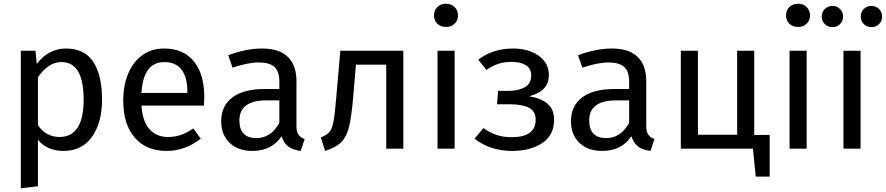

<svg xmlns="http://www.w3.org/2000/svg" viewBox="-20 -800 4766 1033"><path d="M529 -264Q529 -140 475 -64Q421 12 322 12Q234 12 184 -48V202L92 213V-527H171L178 -456Q207 -496 248 -517.5Q289 -539 334 -539Q435 -539 482 -467Q529 -395 529 -264ZM430 -264Q430 -466 311 -466Q272 -466 240 -443Q208 -420 184 -384V-127Q204 -96 234 -79.5Q264 -63 300 -63Q430 -63 430 -264Z M1077 -232H741Q747 -145 785 -104Q823 -63 883 -63Q921 -63 953 -74Q985 -85 1020 -109L1060 -54Q976 12 876 12Q766 12 704.5 -60Q643 -132 643 -258Q643 -340 669.5 -403.5Q696 -467 745.5 -503Q795 -539 862 -539Q967 -539 1023 -470Q1079 -401 1079 -279Q1079 -256 1077 -232ZM988 -306Q988 -384 957 -425Q926 -466 864 -466Q751 -466 741 -300H988Z M1619 -52 1598 12Q1557 7 1532 -11Q1507 -29 1495 -67Q1442 12 1338 12Q1260 12 1215 -32Q1170 -76 1170 -147Q1170 -231 1230.5 -276Q1291 -321 1402 -321H1483V-360Q1483 -416 1456 -440Q1429 -464 1373 -464Q1315 -464 1231 -436L1208 -503Q1306 -539 1390 -539Q1483 -539 1529 -493.5Q1575 -448 1575 -364V-123Q1575 -91 1586 -75.5Q1597 -60 1619 -52ZM1483 -139V-260H1414Q1268 -260 1268 -152Q1268 -105 1291 -81Q1314 -57 1359 -57Q1438 -57 1483 -139Z M2150 -527V0H2058V-452H1895L1880 -276Q1871 -169 1857.5 -116Q1844 -63 1815.5 -34.5Q1787 -6 1729 12L1706 -61Q1740 -73 1754 -92Q1768 -111 1775 -150Q1782 -189 1790 -286L1811 -527Z M2426 0H2334V-527H2426ZM2444 -717Q2444 -690 2426 -672.5Q2408 -655 2379 -655Q2351 -655 2333 -672.5Q2315 -690 2315 -717Q2315 -744 2333 -762Q2351 -780 2379 -780Q2408 -780 2426 -762Q2444 -744 2444 -717Z M2933 -397Q2933 -353 2907.5 -325Q2882 -297 2827 -282Q2893 -271 2927 -241Q2961 -211 2961 -155Q2961 -73 2897.5 -30.5Q2834 12 2736 12Q2617 12 2533 -54L2581 -111Q2616 -86 2651.5 -74Q2687 -62 2733 -62Q2862 -62 2862 -156Q2862 -202 2825.5 -220.5Q2789 -239 2724 -239H2654L2660 -311H2714Q2770 -311 2804 -331Q2838 -351 2838 -393Q2838 -432 2809 -449.5Q2780 -467 2733 -467Q2692 -467 2660.5 -456.5Q2629 -446 2597 -424L2553 -479Q2593 -509 2639 -524Q2685 -539 2743 -539Q2793 -539 2836.5 -522.5Q2880 -506 2906.5 -474Q2933 -442 2933 -397Z M3501 -52 3480 12Q3439 7 3414 -11Q3389 -29 3377 -67Q3324 12 3220 12Q3142 12 3097 -32Q3052 -76 3052 -147Q3052 -231 3112.5 -276Q3173 -321 3284 -321H3365V-360Q3365 -416 3338 -440Q3311 -464 3255 -464Q3197 -464 3113 -436L3090 -503Q3188 -539 3272 -539Q3365 -539 3411 -493.5Q3457 -448 3457 -364V-123Q3457 -91 3468 -75.5Q3479 -60 3501 -52ZM3365 -139V-260H3296Q3150 -260 3150 -152Q3150 -105 3173 -81Q3196 -57 3241 -57Q3320 -57 3365 -139Z M4121 -74V150H4046L4031 0H3643V-527H3735V-75H3946V-527H4038V-74Z M4320 0H4228V-527H4320ZM4338 -717Q4338 -690 4320 -672.5Q4302 -655 4273 -655Q4245 -655 4227 -672.5Q4209 -690 4209 -717Q4209 -744 4227 -762Q4245 -780 4273 -780Q4302 -780 4320 -762Q4338 -744 4338 -717Z M4610 0H4518V-527H4610ZM4516 -711Q4516 -687 4499.5 -670.5Q4483 -654 4459 -654Q4434 -654 4417.5 -670.5Q4401 -687 4401 -711Q4401 -735 4417.5 -751.5Q4434 -768 4459 -768Q4483 -768 4499.5 -751.5Q4516 -735 4516 -711ZM4726 -711Q4726 -687 4709.5 -670.5Q4693 -654 4668 -654Q4644 -654 4627.5 -670.5Q4611 -687 4611 -711Q4611 -735 4627.5 -751.5Q4644 -768 4668 -768Q4693 -768 4709.5 -751.5Q4726 -735 4726 -711Z"/></svg>

Font: FiraGOUPP
Style: Medium
Weight: 400
Designer: bBox Type
Foundry: bBox Type GmbH
Version: Version 1.001